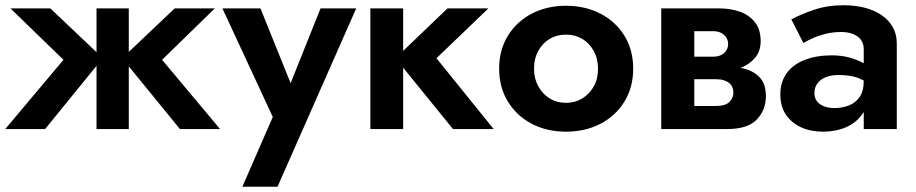

<svg xmlns="http://www.w3.org/2000/svg" viewBox="-20 -492 3494 732"><path d="M799 -460 598 -264 819 0H666L471 -239V0H348V-241L152 0H0L222 -264L20 -460H172L348 -293V-460H471V-294L646 -460Z M1038 220H904L1020 -46L828 -460H973L1088 -175L1202 -460H1338Z M1517 -460V-298L1686 -460H1842L1644 -270L1862 0H1707L1517 -234V0H1392V-460Z M1883 -230Q1883 -302 1916.5 -356Q1950 -410 2007.5 -440Q2065 -470 2138 -470Q2211 -470 2269 -440Q2327 -410 2360.5 -356Q2394 -302 2394 -230Q2394 -159 2360.5 -104.5Q2327 -50 2269 -20Q2211 10 2138 10Q2065 10 2007.5 -20Q1950 -50 1916.5 -104.5Q1883 -159 1883 -230ZM2016 -230Q2016 -192 2032.5 -162.5Q2049 -133 2076 -116.5Q2103 -100 2138 -100Q2172 -100 2199.5 -116.5Q2227 -133 2243.5 -162Q2260 -191 2260 -230Q2260 -268 2243.5 -298Q2227 -328 2199.5 -344Q2172 -360 2138 -360Q2103 -360 2076 -344Q2049 -328 2032.5 -298.5Q2016 -269 2016 -230Z M2501 0V-460H2722Q2765 -460 2800.5 -447.5Q2836 -435 2858 -407.5Q2880 -380 2880 -335Q2880 -296 2858 -271Q2837 -246 2803 -233Q2811 -232 2818 -230Q2856 -220 2878 -195Q2900 -170 2900 -125Q2900 -73 2865.5 -36.5Q2831 0 2752 0ZM2627 -276H2700Q2713 -276 2723 -279.5Q2733 -283 2740.5 -289.5Q2748 -296 2752 -305Q2756 -314 2756 -324Q2756 -338 2749 -349Q2742 -360 2729.5 -366.5Q2717 -373 2700 -373H2627ZM2627 -88H2710Q2745 -88 2760.5 -103Q2776 -118 2776 -139Q2776 -150 2772 -159.5Q2768 -169 2760 -175.5Q2752 -182 2740 -186Q2728 -190 2710 -190H2627Z M2997 -418Q3032 -437 3083 -454.5Q3134 -472 3196 -472Q3240 -472 3277 -462.5Q3314 -453 3341.5 -434Q3369 -415 3384 -388Q3399 -361 3399 -327V0H3273V-65Q3270 -60 3266 -55Q3243 -23 3204.5 -6.5Q3166 10 3118 10Q3071 10 3034.5 -6.5Q2998 -23 2976.5 -54.5Q2955 -86 2955 -132Q2955 -179 2979 -212.5Q3003 -246 3047.5 -263.5Q3092 -281 3152 -281Q3189 -281 3221 -272Q3251 -263 3273 -251V-305Q3273 -326 3262 -340.5Q3251 -355 3231.5 -362.5Q3212 -370 3187 -370Q3154 -370 3125.5 -362.5Q3097 -355 3075.5 -345Q3054 -335 3043 -328ZM3085 -137Q3085 -118 3095 -105.5Q3105 -93 3122 -86.5Q3139 -80 3160 -80Q3191 -80 3216.5 -90Q3242 -100 3257.5 -122.5Q3273 -145 3273 -184V-185Q3261 -191 3249 -196Q3219 -206 3178 -206Q3148 -206 3127.5 -197.5Q3107 -189 3096 -173.5Q3085 -158 3085 -137Z"/></svg>

Font: Venryn Sans SemiBold
Style: Regular
Weight: 600
Designer: Owen Earl, indestructible type* (font) & Cristiano Sobral (main changes)
Version: Version 3.60;October 28, 2020;FontCreator 13.0.0.2681 64-bit